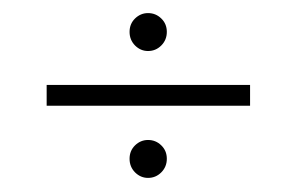

<svg xmlns="http://www.w3.org/2000/svg" viewBox="-20 -416 442 286"><path d="M200.5 -151Q189.5 -151 181.2 -159.2Q173 -167.5 173 -179.5Q173 -191.5 181.2 -199.5Q189.5 -207.5 200.5 -207.5Q212 -207.5 220.2 -199.5Q228.5 -191.5 228.5 -179.5Q228.5 -167.5 220.2 -159.2Q212 -151 200.5 -151ZM200.5 -340Q189.5 -340 181.2 -348.2Q173 -356.5 173 -368.5Q173 -380.5 181.2 -388.5Q189.5 -396.5 200.5 -396.5Q212 -396.5 220.2 -388.5Q228.5 -380.5 228.5 -368.5Q228.5 -356.5 220.2 -348.2Q212 -340 200.5 -340ZM49.5 -258.5V-289.5H352.5V-258.5Z"/></svg>

Font: Imbue Thin 10pt ExtraLight
Style: Regular
Weight: 250
Version: Version 1.102